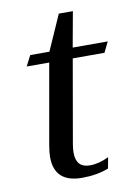

<svg xmlns="http://www.w3.org/2000/svg" viewBox="-76 -679 524 739"><g transform="rotate(-10 186.5 -309.0)"><path d="M77 -90Q77 -109 82 -137L137 -449H49L70 -490H145L206 -628H261L236 -490H373L353 -449H229L172 -123Q169 -105 169 -91Q169 -32 223 -32Q259 -32 297 -51L289 -8Q244 10 185 10Q77 10 77 -90Z"/></g></svg>

Font: Fahkwang
Style: Italic
Weight: 400
Italic angle: -10°
Version: Version 1.000; ttfautohint (v1.6)